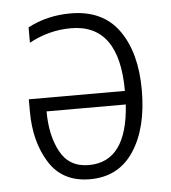

<svg xmlns="http://www.w3.org/2000/svg" viewBox="-45 -583 566 635"><g transform="rotate(-5 238.0 -266.0)"><path d="M212 -542Q134 -542 70 -508V-457Q136 -493 209 -493Q369 -493 369 -271H50V-231Q50 -130 94 -60Q138 10 229 10Q324 10 374.5 -66.5Q425 -143 425 -269Q425 -393 372 -467.5Q319 -542 212 -542ZM368 -226Q356 -37 229 -37Q164 -37 134.5 -91.5Q105 -146 105 -226Z"/></g></svg>

Font: Noto Sans UI SemiCondensed Light
Style: Regular
Weight: 300
Width: 4
Designer: Monotype Design Team
Foundry: Monotype Imaging Inc.
Version: Version 1.901